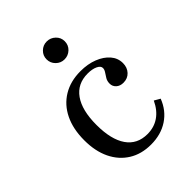

<svg xmlns="http://www.w3.org/2000/svg" viewBox="-185 -716 825 825"><g transform="rotate(-45 228.0 -303.5)"><path d="M247.6 11.3Q189.5 11.3 146.8 -15.3Q104 -41.9 80.6 -90.3Q57.3 -138.7 57.3 -204.8Q57.3 -273.4 81.5 -323Q105.6 -372.6 150.4 -399.6Q195.2 -426.6 255.6 -426.6Q300 -426.6 334.7 -412.9Q369.4 -399.2 389.5 -375.8Q409.7 -352.4 409.7 -321.8Q409.7 -295.2 393.5 -277.8Q377.4 -260.5 351.6 -260.5Q331.5 -260.5 319 -271.8Q306.5 -283.1 306.5 -300Q306.5 -315.3 313.3 -326.6Q320.2 -337.9 327 -348Q333.9 -358.1 333.9 -367.7Q333.9 -380.6 316.1 -389.1Q298.4 -397.6 270.2 -397.6Q208.1 -397.6 174.6 -350.4Q141.1 -303.2 141.1 -214.5Q141.1 -125.8 173.8 -78.6Q206.5 -31.5 268.5 -31.5Q308.9 -31.5 339.5 -52.4Q370.2 -73.4 389.5 -114.5L416.1 -99.2Q396 -46.8 352 -17.7Q308.1 11.3 247.6 11.3ZM243.5 -510.5Q221 -510.5 204.8 -526.6Q188.7 -542.7 188.7 -565.3Q188.7 -587.9 204.8 -603.6Q221 -619.4 243.5 -619.4Q266.1 -619.4 282.7 -603.6Q299.2 -587.9 299.2 -565.3Q299.2 -541.9 282.7 -526.2Q266.1 -510.5 243.5 -510.5Z"/></g></svg>

Font: Playfair 5pt SemiExpanded Light
Style: Regular
Weight: 400
Version: Version 2.203